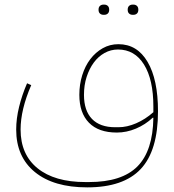

<svg xmlns="http://www.w3.org/2000/svg" viewBox="-20 -570 753 830"><path d="M357 240Q212 240 131 174Q50 108 50 -10Q50 -57 62.5 -108Q75 -159 97 -210L115 -202Q69 -96 69 -10Q69 98 142.5 157.5Q216 217 349 217H365Q507 217 574 149.5Q641 82 643 -61H640Q608 -31 567.5 -14Q527 3 485 3Q406 3 364.5 -39.5Q323 -82 323 -160Q323 -205 335.5 -245Q348 -285 370.5 -314.5Q393 -344 424 -361.5Q455 -379 492 -379Q573 -379 618 -302.5Q663 -226 663 -89Q663 81 588.5 160.5Q514 240 357 240ZM492 -20Q529 -20 568.5 -37Q608 -54 643 -85V-109Q643 -226 602.5 -291Q562 -356 490 -356Q459 -356 432 -341Q405 -326 385.5 -299.5Q366 -273 354.5 -237.5Q343 -202 343 -160Q343 -92 377.5 -56Q412 -20 478 -20ZM553 -506Q544 -506 538 -511.5Q532 -517 532 -528Q532 -539 538 -544.5Q544 -550 553 -550H557Q566 -550 572 -544.5Q578 -539 578 -528Q578 -517 572 -511.5Q566 -506 557 -506ZM427 -506Q418 -506 412 -511.5Q406 -517 406 -528Q406 -539 412 -544.5Q418 -550 427 -550H431Q440 -550 446 -544.5Q452 -539 452 -528Q452 -517 446 -511.5Q440 -506 431 -506Z"/></svg>

Font: IBM Plex Sans Arabic Thin
Style: Regular
Weight: 100
Designer: Mike Abbink, Paul van der Laan, Pieter van Rosmalen, Wael Morcos, Khajak Apelian
Foundry: Bold Monday
Version: Version 1.101